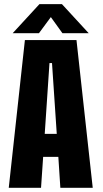

<svg xmlns="http://www.w3.org/2000/svg" viewBox="-20 -890 490 910"><path d="M400.5 -732.5H276L221 -809L164.5 -732.5H40L167 -870.5H273.5ZM266 0 256.5 -146.5H184.5L174.5 0H21.5L98 -700H342.5L419.5 0ZM214.5 -591 192 -255.5H249L226.5 -591Z"/></svg>

Font: League Mono Condensed
Style: Bold
Weight: 700
Width: 1
Designer: Tyler Finck
Foundry: The League of Moveable Type / Tyler Finck
Version: Version 2.210